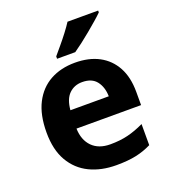

<svg xmlns="http://www.w3.org/2000/svg" viewBox="-141 -869 872 983"><g transform="rotate(-20 295.5 -378.0)"><path d="M303 -556Q379 -556 433.5 -527Q488 -498 518 -443Q548 -388 548 -308V-236H196Q198 -173 233.5 -137Q269 -101 332 -101Q385 -101 428 -111.5Q471 -122 517 -144V-29Q477 -9 432.5 0.5Q388 10 325 10Q243 10 180 -20.5Q117 -51 81 -113Q45 -175 45 -269Q45 -365 77.5 -428.5Q110 -492 168 -524Q226 -556 303 -556ZM304 -450Q261 -450 232.5 -422Q204 -394 199 -335H408Q407 -385 382 -417.5Q357 -450 304 -450ZM507 -756Q493 -742 470 -722Q447 -702 420.5 -680Q394 -658 368.5 -638.5Q343 -619 324 -606H225V-619Q241 -638 262.5 -663.5Q284 -689 305 -716.5Q326 -744 340 -766H507Z"/></g></svg>

Font: Noto Sans Gunjala Gondi
Style: Regular
Weight: 400
Designer: Ek Type
Foundry: Ek Type
Version: Version 1.004